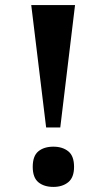

<svg xmlns="http://www.w3.org/2000/svg" viewBox="-20 -734 422 762"><path d="M219.2 -228H163.1L104 -713.9H277.8ZM109.9 -71.8Q109.9 -115.2 132.3 -133.5Q154.8 -151.9 191.9 -151.9Q228 -151.9 251 -133.5Q273.9 -115.2 273.9 -71.8Q273.9 -29.8 251 -11Q228 7.8 191.9 7.8Q154.8 7.8 132.3 -10.7Q109.9 -29.3 109.9 -71.8Z"/></svg>

Font: Koh Santepheap
Style: Bold
Weight: 700
Designer: Danh Hong
Version: Version 2.002; ttfautohint (v1.8.3)